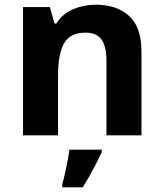

<svg xmlns="http://www.w3.org/2000/svg" viewBox="-20 -576 697 817"><path d="M388 -556Q476 -556 529 -508.5Q582 -461 582 -356V0H433V-319Q433 -378 412 -407.5Q391 -437 345 -437Q277 -437 252 -390.5Q227 -344 227 -257V0H78V-546H192L212 -476H220Q246 -518 291.5 -537Q337 -556 388 -556ZM413 71Q403 93 390.5 117.5Q378 142 363.5 168Q349 194 332 221H245V208Q251 188 256.5 162Q262 136 267.5 109Q273 82 275 61H413Z"/></svg>

Font: Noto Sans Ol Chiki
Style: Regular
Weight: 400
Designer: Monotype Design Team, Lewis McGuffie
Foundry: Monotype Imaging Inc.
Version: Version 2.003